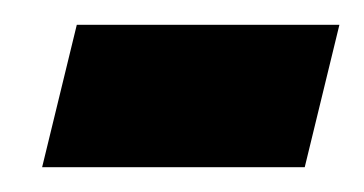

<svg xmlns="http://www.w3.org/2000/svg" viewBox="-20 -350 294 155"><path d="M14 -215 42 -330H254L226 -215Z"/></svg>

Font: Noto Serif Tamil ExtraCondensed Black
Style: Italic
Weight: 900
Width: 2
Italic angle: -12°
Designer: Indian Type Foundry, Tom Grace, and the Monotype Design Team
Foundry: Monotype Imaging Inc.
Version: Version 2.003; ttfautohint (v1.8.4.7-5d5b)